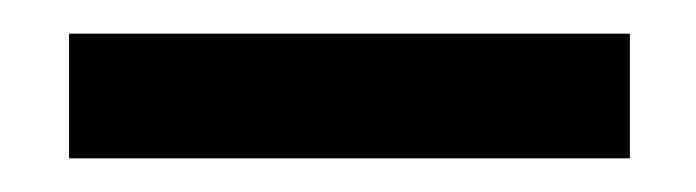

<svg xmlns="http://www.w3.org/2000/svg" viewBox="-20 -894 413 114"><path d="M21 -800V-874H354V-800Z"/></svg>

Font: Karmilla
Style: Regular
Weight: 400
Designer: Jonathan Pinhorn
Version: Version 1.000